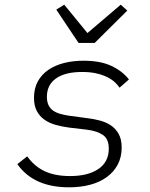

<svg xmlns="http://www.w3.org/2000/svg" viewBox="-20 -787 640 819"><path d="M275 12Q123 12 54 -87L96 -120Q127 -77 171 -56.5Q215 -36 279 -36Q355 -36 399.5 -66Q444 -96 444 -153Q444 -195 418 -212Q392 -229 349 -234L273 -243Q244 -247 217 -254.5Q190 -262 169.5 -276.5Q149 -291 137 -313.5Q125 -336 125 -370Q125 -410 141.5 -440Q158 -470 187 -489.5Q216 -509 254 -518.5Q292 -528 336 -528Q409 -528 456 -505.5Q503 -483 530 -448L490 -413Q482 -425 469 -437Q456 -449 436.5 -458.5Q417 -468 391 -474Q365 -480 330 -480Q258 -480 219 -452.5Q180 -425 180 -374Q180 -353 187 -338.5Q194 -324 207 -315Q220 -306 238 -301Q256 -296 277 -293L352 -283Q379 -280 405.5 -273Q432 -266 452.5 -252.5Q473 -239 486 -216Q499 -193 499 -158Q499 -117 482.5 -85.5Q466 -54 436 -32Q406 -10 365 1Q324 12 275 12ZM315 -604 220 -746 254 -767 353 -646 495 -767 523 -742 384 -604Z"/></svg>

Font: IBM Plex Mono Light
Style: Italic
Weight: 300
Italic angle: -9°
Monospace: yes
Designer: Mike Abbink, Paul van der Laan, Pieter van Rosmalen
Foundry: Bold Monday
Version: Version 2.3